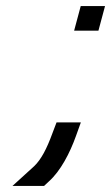

<svg xmlns="http://www.w3.org/2000/svg" viewBox="-20 -504 366 632"><path d="M152.4 -65C133.8 -14 115.4 21 92.5 43L21.1 108H125.1L141.1 93C179.2 59 210 0 230.3 -57L246.1 -101H166.1ZM235 -444 234.7 -443 224 -403H304L314.7 -443L315 -444L325.7 -484H245.7Z"/></svg>

Font: Nordica Advanced
Style: RegularObl
Weight: 300
Version: Version 1.07